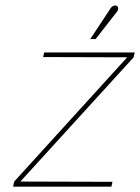

<svg xmlns="http://www.w3.org/2000/svg" viewBox="-20 -697 523 717"><path d="M415 -651Q419 -655 420.5 -659.5Q422 -664 421 -668.5Q420 -673 416 -675Q413 -677 408.5 -676.5Q404 -676 400 -673.5Q396 -671 393 -666L317 -551H337ZM483 -501H145L141 -484L455 -483L33 -19L29 0H396L400 -18L56 -19L479 -483Z"/></svg>

Font: Advent Pro Thin
Style: Italic
Weight: 250
Italic angle: -12°
Version: Version 3.000